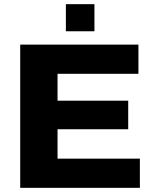

<svg xmlns="http://www.w3.org/2000/svg" viewBox="-20 -901 739 921"><path d="M77 0V-687H644V-547H256V-418H595V-281H256V-140H651V0ZM296 -751V-881H433V-751Z"/></svg>

Font: Archivo SemiBold ExtraBold
Style: Regular
Weight: 800
Version: Version 2.001